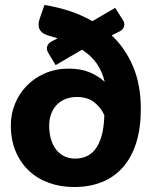

<svg xmlns="http://www.w3.org/2000/svg" viewBox="-20 -743 614 771"><path d="M428.5 -601Q483 -549.5 514.2 -476.2Q545.5 -403 545.5 -305.5Q545.5 -230.5 527.8 -172.2Q510 -114 475.8 -73.8Q441.5 -33.5 391.5 -12.8Q341.5 8 277.5 8Q223 8 176.5 -8.8Q130 -25.5 96 -57.5Q62 -89.5 42.8 -135.5Q23.5 -181.5 23.5 -240Q23.5 -285 40.2 -326.2Q57 -367.5 87.8 -399Q118.5 -430.5 161.5 -449Q204.5 -467.5 256.5 -467.5Q301.5 -467.5 336.8 -453.8Q372 -440 400.5 -414.5Q390.5 -455.5 369 -487Q347.5 -518.5 309.5 -543.5L203.5 -481.5L174.5 -529.5Q165.5 -544 169.5 -556.8Q173.5 -569.5 188.5 -577.5L211.5 -589Q201.5 -592 191.5 -595.2Q181.5 -598.5 170.5 -601.5Q160.5 -604.5 152.2 -610.2Q144 -616 139.5 -624.5Q135 -633 135 -644.8Q135 -656.5 140.5 -671.5L158.5 -723Q211.5 -714.5 260 -698.5Q308.5 -682.5 351 -658L442.5 -711.5L473.5 -662.5Q482 -649.5 478.2 -637Q474.5 -624.5 461.5 -617.5ZM281.5 -106Q304 -106 324.8 -114.2Q345.5 -122.5 361.5 -142.2Q377.5 -162 387.5 -195.8Q397.5 -229.5 399 -280.5Q384.5 -312 357.8 -332.8Q331 -353.5 288.5 -353.5Q261.5 -353.5 240.8 -344.5Q220 -335.5 206 -320Q192 -304.5 184.8 -283.8Q177.5 -263 177.5 -239Q177.5 -206.5 185.5 -181.5Q193.5 -156.5 207.5 -139.8Q221.5 -123 240.5 -114.5Q259.5 -106 281.5 -106Z"/></svg>

Font: Lato
Style: Regular
Weight: 900
Designer: Lukasz Dziedzic with Adam Twardoch and Botio Nikoltchev
Foundry: tyPoland Lukasz Dziedzic
Version: Version 2.010; 2014-09-01; http://www.latofonts.com/; ttfaut